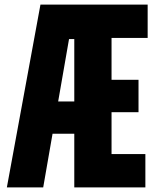

<svg xmlns="http://www.w3.org/2000/svg" viewBox="-20 -820 690 840"><path d="M305 0V-235H169V-376H305V-649H282L169 0H10L157 -800H626V-654H468V-471H586V-329H468V-146H616V0Z"/></svg>

Font: Martian Mono SemiCondensed
Style: Bold
Weight: 700
Width: 4
Designer: Roman Shamin
Foundry: Evil Martians
Version: Version 1.000